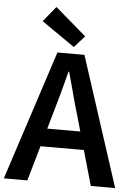

<svg xmlns="http://www.w3.org/2000/svg" viewBox="-66 -1043 763 1091"><g transform="rotate(5 315.5 -498.0)"><path d="M-2 0 239 -739H393L633 0H494L382 -393Q364 -452 348 -514Q332 -576 315 -636H311Q296 -575 279 -513.5Q262 -452 245 -393L132 0ZM140 -200V-303H489V-200ZM329 -778 140 -909 211 -996 388 -844Z"/></g></svg>

Font: Noto Sans KR Thin SemiBold
Style: Regular
Weight: 600
Version: Version 2.004-H2;hotconv 1.0.118;makeotfexe 2.5.65603